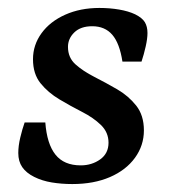

<svg xmlns="http://www.w3.org/2000/svg" viewBox="-20 -451 428 483"><path d="M162 12Q135 12 110.5 8Q86 4 66 -6Q46 -16 36 -30.5Q26 -45 26 -66Q26 -84 31 -105Q36 -126 42 -143H94Q98 -89 119.5 -62Q141 -35 183 -35Q211 -35 232 -50Q253 -65 253 -92Q253 -118 234 -136.5Q215 -155 186.5 -169.5Q158 -184 129.5 -201Q101 -218 82 -241.5Q63 -265 63 -302Q63 -338 84.5 -367.5Q106 -397 144 -414Q182 -431 230 -431Q256 -431 279.5 -427Q303 -423 320 -415Q338 -406 344.5 -395Q351 -384 351 -368Q351 -354 346.5 -334Q342 -314 336 -296H288Q281 -342 262.5 -363.5Q244 -385 212 -385Q183 -385 167 -369.5Q151 -354 151 -333Q151 -306 170 -289Q189 -272 217.5 -257.5Q246 -243 274.5 -226.5Q303 -210 322.5 -185.5Q342 -161 342 -123Q342 -85 319.5 -54Q297 -23 256.5 -5.5Q216 12 162 12Z"/></svg>

Font: Yrsa Medium
Style: Italic
Weight: 500
Italic angle: -7.10001°
Designer: Anna Giedrys (Yrsa+Rasa design), David Brezina (Yrsa art-direction, Rasa art-direction, design)
Foundry: Rosetta Type Foundry
Version: Version 2.004